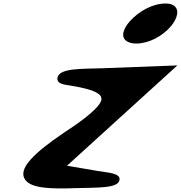

<svg xmlns="http://www.w3.org/2000/svg" viewBox="-20 -1044 1026 1089"><path d="M552 -468C537 -433 469 -373 342 -291C176 -178 75 -85 125 -22C159 22 256 29 413 23C531 19 651 26 658 -24C663 -63 593 -64 536 -74L360 -104L986 -673L564 -657C439 -653 315 -658 306 -603C300 -565 351 -564 383 -558C537 -533 567 -503 552 -468ZM701 -809C715 -801 732 -797 752 -797C823 -797 902 -838 951 -897C985 -938 1001 -989 965 -1013C953 -1021 938 -1024 918 -1024C847 -1024 769 -982 716 -923C680 -882 661 -833 701 -809Z"/></svg>

Font: Venom Sans
Style: BdObl
Weight: 700
Version: Version 1.001